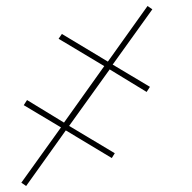

<svg xmlns="http://www.w3.org/2000/svg" viewBox="-20 -472 640 639"><path d="M67 147 51 136 183 -48 59 -122 70 -139 193 -64 327 -252 175 -343 186 -359 339 -267 471 -452 487 -441 355 -257 479 -183 468 -166 345 -241 210 -53 362 38 352 54 199 -38Z"/></svg>

Font: Iosevka Thin Extended
Style: Italic
Weight: 100
Width: 7
Italic angle: -9°
Monospace: yes
Designer: Belleve Invis
Foundry: Belleve Invis
Version: Version 32.5.0; ttfautohint (v1.8.4)